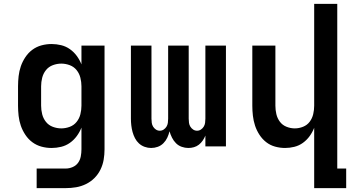

<svg xmlns="http://www.w3.org/2000/svg" viewBox="-20 -755 1840 990"><path d="M169 215V114H319Q337 114 354.5 106.5Q372 99 382.5 84.5Q393 70 396.5 51.5Q400 33 400 15V-97Q391 -74 376 -53.5Q361 -33 340.5 -18.5Q320 -4 295.5 2Q271 8 246 8Q219 8 193.5 1Q168 -6 147 -21.5Q126 -37 111 -59.5Q96 -82 87.5 -106.5Q79 -131 76 -157.5Q73 -184 73 -210V-310Q73 -336 76 -362.5Q79 -389 87.5 -413.5Q96 -438 111 -460.5Q126 -483 147 -498.5Q168 -514 193.5 -521Q219 -528 246 -528Q271 -528 295.5 -522Q320 -516 340.5 -501.5Q361 -487 376 -466.5Q391 -446 400 -423V-520H519V15Q519 42 514.5 68.5Q510 95 498 119.5Q486 144 467 163Q448 182 423.5 194Q399 206 372.5 210.5Q346 215 319 215ZM296 -93Q318 -93 339.5 -101Q361 -109 375 -126.5Q389 -144 394.5 -166Q400 -188 400 -210V-310Q400 -332 394.5 -354Q389 -376 375 -393.5Q361 -411 339.5 -419Q318 -427 296 -427Q274 -427 252.5 -419Q231 -411 217 -393.5Q203 -376 197.5 -354Q192 -332 192 -310V-210Q192 -188 197.5 -166Q203 -144 217 -126.5Q231 -109 252.5 -101Q274 -93 296 -93Z M951 8Q934 8 917 2Q900 -4 887.5 -16.5Q875 -29 867 -45Q859 -61 854 -78Q850 -61 842.5 -45Q835 -29 822.5 -16.5Q810 -4 793.5 2Q777 8 759 8Q742 8 725.5 2Q709 -4 696.5 -15.5Q684 -27 676 -42.5Q668 -58 663.5 -74.5Q659 -91 657 -108.5Q655 -126 655 -143V-520H761V-143Q761 -132 762.5 -121.5Q764 -111 769.5 -102Q775 -93 784 -87Q793 -81 804 -81Q815 -81 824 -87Q833 -93 838.5 -102Q844 -111 845.5 -121.5Q847 -132 847 -143V-520H953V-143Q953 -132 954.5 -121.5Q956 -111 961.5 -102Q967 -93 976 -87Q985 -81 996 -81Q1007 -81 1016 -87Q1025 -93 1030.5 -102Q1036 -111 1037.5 -121.5Q1039 -132 1039 -143V-520H1145V0H1039V-56Q1034 -43 1025.5 -30.5Q1017 -18 1005.5 -9Q994 0 980 4Q966 8 951 8Z M1600 215V-96Q1591 -73 1576.5 -53Q1562 -33 1542 -18.5Q1522 -4 1498 2Q1474 8 1450 8Q1424 8 1398.5 1Q1373 -6 1352.5 -22Q1332 -38 1317.5 -60.5Q1303 -83 1295 -107.5Q1287 -132 1284 -158Q1281 -184 1281 -210V-520H1400V-210Q1400 -188 1405 -166.5Q1410 -145 1423 -127.5Q1436 -110 1457 -101.5Q1478 -93 1500 -93Q1522 -93 1543 -101.5Q1564 -110 1577 -127.5Q1590 -145 1595 -166.5Q1600 -188 1600 -210V-735H1719V114H1765V215Z"/></svg>

Font: Iosevka Extended
Style: Bold
Weight: 700
Width: 7
Monospace: yes
Designer: Belleve Invis
Foundry: Belleve Invis
Version: Version 32.5.0; ttfautohint (v1.8.4)